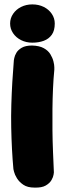

<svg xmlns="http://www.w3.org/2000/svg" viewBox="-20 -858 298 873"><path d="M137 -5Q105 -5 86 -18Q67 -31 57 -47.5Q47 -64 44 -76.5Q41 -89 41 -89Q37 -132 34.5 -180Q32 -228 31 -279Q30 -330 31.5 -382Q33 -434 36 -485Q39 -536 43 -584Q43 -584 45 -594.5Q47 -605 54.5 -618Q62 -631 79 -641Q96 -651 126 -651Q159 -650 179 -639Q199 -628 209 -611.5Q219 -595 223 -579Q227 -563 227 -552Q227 -541 227 -541Q223 -500 221 -455Q219 -410 218.5 -362.5Q218 -315 218.5 -266Q219 -217 221 -168.5Q223 -120 225 -74Q225 -74 223.5 -63.5Q222 -53 214 -39Q206 -25 188 -14.5Q170 -4 137 -5ZM127 -664Q99 -664 76 -675.5Q53 -687 39.5 -707Q26 -727 26 -751Q26 -775 39.5 -795Q53 -815 76 -826.5Q99 -838 127 -838Q156 -838 179 -826.5Q202 -815 215.5 -795Q229 -775 229 -751Q229 -719 215.5 -700Q202 -681 179 -672.5Q156 -664 127 -664Z"/></svg>

Font: Sour Gummy Black
Style: Regular
Weight: 900
Designer: Stefie Justprince
Foundry: Eifetstype
Version: Version 1.000